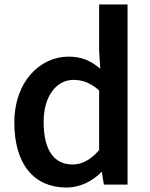

<svg xmlns="http://www.w3.org/2000/svg" viewBox="-20 -821 670 858"><path d="M277 17C340 17 396 -13 435 -54L444 4H550V-801H423V-593L428 -514C387 -548 347 -568 286 -568C159 -568 44 -456 44 -274C44 -87 132 17 277 17ZM175 -276C175 -394 234 -464 308 -464C347 -464 383 -452 423 -417V-150C384 -106 346 -86 304 -86C220 -86 175 -152 175 -276Z"/></svg>

Font: Bithumb Trading Sans Semibold
Style: Regular
Weight: 600
Designer: HamHyungwon
Foundry: Bithumb
Version: Version 1.100;Glyphs 3.1.2 (3151)